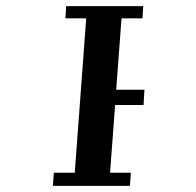

<svg xmlns="http://www.w3.org/2000/svg" viewBox="-20 -608 640 628"><path d="M448.5 -588 446 -548H377.5L360 -314.5H452.5L449.5 -264.5H356.5L340 -43H408L405 0H153L156 -43H224.5L262 -548H194L196.5 -588Z"/></svg>

Font: JuliaMono SemiBold
Style: Italic
Weight: 600
Italic angle: -9°
Monospace: yes
Designer: cormullion
Foundry: corm
Version: Version 0.056; ttfautohint (v1.8.4)